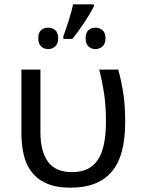

<svg xmlns="http://www.w3.org/2000/svg" viewBox="-20 -858 653 888"><path d="M79 -536H167V-246Q167 -159 201.5 -110.5Q236 -62 314 -62Q395 -62 432.5 -118.5Q470 -175 470 -296Q470 -366 462 -421Q454 -476 439 -536H527Q543 -477 551 -421.5Q559 -366 559 -292Q559 -136 496 -63Q433 10 307 10Q240 10 196 -9.5Q152 -29 126 -63Q100 -97 89.5 -143.5Q79 -190 79 -243ZM414 -838V-828Q398 -796 370.5 -754.5Q343 -713 315 -678H273V-690Q284 -720 297.5 -762Q311 -804 318 -838ZM203 -730Q222 -730 235.5 -718.5Q249 -707 249 -681Q249 -656 235.5 -643.5Q222 -631 203 -631Q183 -631 170 -643.5Q157 -656 157 -681Q157 -707 170 -718.5Q183 -730 203 -730ZM422 -730Q440 -730 454 -718.5Q468 -707 468 -681Q468 -656 454 -643.5Q440 -631 422 -631Q402 -631 389 -643.5Q376 -656 376 -681Q376 -707 389 -718.5Q402 -730 422 -730Z"/></svg>

Font: BC Sans
Style: Regular
Weight: 400
Designer: Monotype Design Team
Province of B.C.
Foundry: Monotype Imaging Inc.
Version: Version 2.000;GOOG;noto-source:20170915:90ef993387c0